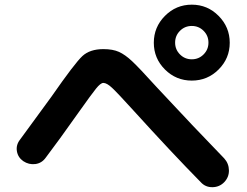

<svg xmlns="http://www.w3.org/2000/svg" viewBox="-20 -840 1040 810"><path d="M78.1 -160.2Q55.7 -175.8 51.3 -202.1Q46.9 -228.5 64.5 -251Q93.8 -291 144.5 -360.4Q195.3 -429.7 197.3 -432.6Q295.9 -574.2 327.6 -603.5Q359.4 -632.8 416 -632.8Q456.1 -632.8 481.9 -621.1Q507.8 -609.4 537.1 -582Q566.4 -554.7 641.6 -471.7Q796.9 -304.7 925.8 -171.9Q945.3 -150.4 945.8 -121.6Q946.3 -92.8 926.3 -71.8Q906.2 -50.8 876.5 -50.3Q846.7 -49.8 827.1 -71.3Q705.1 -195.3 542 -375Q475.6 -448.2 453.1 -469.2Q430.7 -490.2 416 -490.2Q404.3 -490.2 384.8 -465.8Q365.2 -441.4 315.4 -371.1Q223.6 -241.2 172.9 -174.8Q156.2 -151.4 128.9 -147.9Q101.6 -144.5 78.1 -160.2ZM739.3 -610.4Q759.8 -589.8 789.1 -589.8Q818.4 -589.8 838.9 -610.4Q859.4 -630.9 859.4 -660.2Q859.4 -689.5 838.9 -710Q818.4 -730.5 789.1 -730.5Q759.8 -730.5 739.3 -710Q718.8 -689.5 718.8 -660.2Q718.8 -630.9 739.3 -610.4ZM675.8 -772.9Q722.7 -820.3 789.1 -820.3Q855.5 -820.3 902.3 -772.9Q949.2 -725.6 949.2 -659.7Q949.2 -593.8 902.3 -546.9Q855.5 -500 789.1 -500Q722.7 -500 675.8 -546.9Q628.9 -593.8 628.9 -659.7Q628.9 -725.6 675.8 -772.9Z"/></svg>

Font: Rounded-X Mgen+ 1m bold
Style: Bold
Weight: 700
Designer: [Source Han Sans]
Ryoko NISHIZUKA  (kana & ideographs); Paul D. Hunt (Latin, Greek & Cyrillic); Wenlong ZHANG  (bopomofo
Version: Version 1.059.20150602